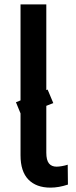

<svg xmlns="http://www.w3.org/2000/svg" viewBox="-20 -845 349 879"><path d="M224 -373 78 -316 53 -377 198 -435ZM74 -134V-825H192V-146Q192 -112 204 -97Q216 -82 239 -82Q249 -82 263.5 -84.5Q278 -87 290 -91L291 0Q270 7 250 10.5Q230 14 211 14Q146 14 110 -23Q74 -60 74 -134Z"/></svg>

Font: Yaldevi SemiBold
Style: Regular
Weight: 600
Designer: Sol Matas, Rajitha Manaperi, Kosala Senevirathne
Foundry: Mooniak
Version: Version 1.100